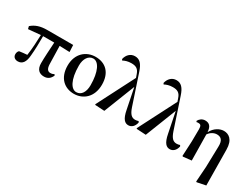

<svg xmlns="http://www.w3.org/2000/svg" viewBox="-74 -1569 3317 2535"><g transform="rotate(30 1584.5 -301.5)"><path d="M521 16C575 16 615 -11 638 -66L628 -82C609 -72 595 -67 570 -67C534 -67 509 -92 506 -161L499 -439L653 -434L648 -539H254C148 -539 78 -515 17 -462L27 -422L213 -439C210 -343 205 -228 189 -123C147 -120 109 -116 70 -110C54 -95 47 -75 47 -52C47 -10 78 15 121 15C191 15 228 -38 235 -143C244 -232 246 -345 246 -441H416C409 -327 401 -207 401 -119C401 -23 450 16 521 16Z M976 16C1116 16 1240 -83 1240 -274C1240 -458 1136 -552 986 -552C844 -552 720 -453 720 -268C720 -76 836 16 976 16ZM993 -19C918 -19 849 -121 849 -342C849 -446 898 -517 970 -517C1052 -517 1113 -398 1113 -193C1113 -92 1071 -19 993 -19Z M1807 16C1857 16 1896 -22 1909 -84L1899 -101C1885 -95 1864 -92 1849 -92C1800 -92 1764 -119 1732 -214L1581 -667C1546 -775 1502 -819 1431 -819C1363 -819 1315 -769 1300 -701L1311 -684C1340 -700 1381 -715 1436 -715C1502 -715 1543 -697 1567 -625L1584 -577L1292 -7L1298 1L1439 9L1624 -463L1687 -151C1712 -18 1756 16 1807 16Z M2439 16C2489 16 2528 -22 2541 -84L2531 -101C2517 -95 2496 -92 2481 -92C2432 -92 2396 -119 2364 -214L2213 -667C2178 -775 2134 -819 2063 -819C1995 -819 1947 -769 1932 -701L1943 -684C1972 -700 2013 -715 2068 -715C2134 -715 2175 -697 2199 -625L2216 -577L1924 -7L1930 1L2071 9L2256 -463L2319 -151C2344 -18 2388 16 2439 16Z M2956 210 2965 216 3098 189 3092 -353C3091 -509 3012 -552 2941 -552C2881 -552 2804 -514 2760 -428C2756 -518 2716 -548 2658 -548C2612 -548 2578 -520 2560 -487L2566 -471C2577 -474 2585 -474 2596 -474C2629 -474 2643 -459 2643 -405L2641 -219L2630 7L2639 14L2767 0L2761 -395C2794 -444 2843 -466 2884 -466C2942 -466 2984 -437 2980 -333L2972 -19Z"/></g></svg>

Font: Noto Serif CJK KR
Style: Bold
Weight: 700
Designer: Ryoko NISHIZUKA 西塚涼子 (kana & ideographs); Frank Grießhammer (Latin, Greek & Cyrillic); Wenlong ZHANG 张文龙 (bopomofo); San
Foundry: Adobe
Version: Version 2.001;hotconv 1.1.0;makeotfexe 2.6.0